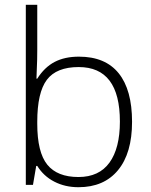

<svg xmlns="http://www.w3.org/2000/svg" viewBox="-20 -780 635 810"><path d="M88.9 0V-759.8H137.2V-568.8Q137.2 -525.9 135.3 -489.7L133.8 -448.2H137.2Q167.5 -496.1 210.2 -518.6Q252.9 -541 313 -541Q424.3 -541 480.7 -470.9Q537.1 -400.9 537.1 -266.1Q537.1 -133.8 477.8 -62Q418.5 9.8 311 9.8Q254.4 9.8 209 -13.7Q163.6 -37.1 137.2 -80.1H132.8L119.1 0ZM137.2 -257.8Q137.2 -137.7 179.4 -85.4Q221.7 -33.2 311 -33.2Q397.9 -33.2 441.9 -94Q485.8 -154.8 485.8 -267.1Q485.8 -497.1 312 -497.1Q218.3 -497.1 177.7 -443.4Q137.2 -389.6 137.2 -266.1Z"/></svg>

Font: Open Sans Light
Style: Regular
Weight: 300
Foundry: Ascender Corporation
Version: Version 1.10